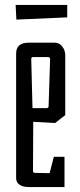

<svg xmlns="http://www.w3.org/2000/svg" viewBox="-20 -754 321 774"><path d="M45 -36V-538Q45 -582 96 -582H200Q219 -582 231 -566.5Q243 -551 243 -531V-290L202 -258L114 -263L113 -65Q113 -57 121 -57L180 -56L197 -122H240V0H96Q72 0 58.5 -9.5Q45 -19 45 -36ZM167 -318Q172 -318 174 -320Q176 -322 176 -329L182 -515Q182 -524 173 -524H115Q109 -524 107.5 -522Q106 -520 106 -515L111 -318ZM43 -734H251V-684L46 -675Z"/></svg>

Font: Bahianita
Style: Regular
Weight: 400
Designer: Pablo Cosgaya & Dani Raskovsky
Foundry: Pablo Cosgaya & Dani Raskovsky
Version: Version 1.008